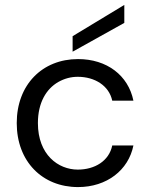

<svg xmlns="http://www.w3.org/2000/svg" viewBox="-20 -748 610 780"><path d="M297 12C414 12 502 -57 522 -157H436C423 -94 365 -59 296 -59C217 -59 134 -119 134 -248C134 -331 168 -387 217 -415C242 -429 268 -436 296 -436C365 -436 423 -400 436 -339H522C501 -442 414 -508 297 -508C152 -508 48 -404 48 -248C48 -92 152 12 297 12ZM485 -655V-728L275 -601V-538Z"/></svg>

Font: Rootstock Sans Body
Style: Regular
Weight: 400
Designer: Colophon Foundry, Jonny Pinhorn
Foundry: Colophon Foundry
Version: Version 1.200;FEAKit 1.0